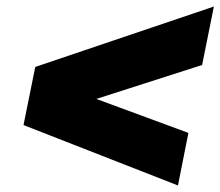

<svg xmlns="http://www.w3.org/2000/svg" viewBox="-20 -644 675 588"><path d="M599 -445 275 -341 557 -237 525 -76 52 -261 88 -439 635 -624Z"/></svg>

Font: Montserrat Alternates Black
Style: Italic
Weight: 900
Italic angle: -11.3°
Designer: Julieta Ulanovsky
Foundry: Julieta Ulanovsky
Version: Version 7.200